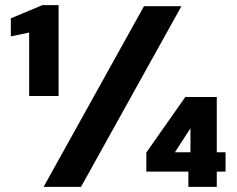

<svg xmlns="http://www.w3.org/2000/svg" viewBox="-20 -724 917 744"><path d="M93 -352V-598L22 -583V-653L144 -704H207V-352ZM149 0 538 -700H683L294 0ZM710 0V-59H547V-133L698 -348H820V-134H854V-59H820V0ZM658 -134H718V-227Z"/></svg>

Font: DM Sans 20pt Black
Style: Regular
Weight: 900
Version: Version 4.004;gftools[0.9.30]